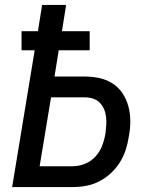

<svg xmlns="http://www.w3.org/2000/svg" viewBox="-20 -755 640 775"><path d="M29 0 120 -552H67V-629H133L150 -735H247L230 -629H342V-552H217L200 -446H323Q354 -446 383 -439.5Q412 -433 436 -417Q460 -401 475.5 -377Q491 -353 498.5 -324.5Q506 -296 506 -265.5Q506 -235 500 -204Q496 -177 487.5 -150.5Q479 -124 464 -100Q449 -76 427.5 -56Q406 -36 380.5 -23Q355 -10 328 -5Q301 0 274 0ZM140 -84H274Q299 -84 323.5 -94Q348 -104 366 -124Q384 -144 393 -168.5Q402 -193 406 -218Q408 -234 409 -251Q410 -268 408 -284.5Q406 -301 399.5 -315.5Q393 -330 382 -341Q371 -352 355.5 -357Q340 -362 323 -362H186Z"/></svg>

Font: Iosevka Aile Medium
Style: Italic
Weight: 500
Italic angle: -9°
Designer: Belleve Invis
Foundry: Belleve Invis
Version: Version 31.1.0; ttfautohint (v1.8.4)